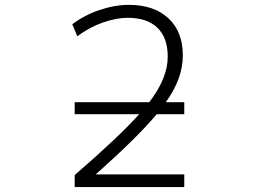

<svg xmlns="http://www.w3.org/2000/svg" viewBox="-20 -761 1040 782"><path d="M284.2 -295.9V-344.7H587.9Q664.1 -444.3 663.1 -531.2Q663.1 -607.4 621.1 -647.9Q579.1 -688.5 500 -688.5Q454.1 -688.5 399.4 -669.4Q344.7 -650.4 294.9 -613.3L274.4 -662.1Q323.2 -699.2 385.3 -720.2Q447.3 -741.2 504.9 -741.2Q607.4 -741.2 666 -686.5Q724.6 -631.8 724.6 -535.2Q724.6 -440.4 655.3 -344.7H730.5V-295.9H618.2Q539.1 -201.2 370.1 -50.8H730.5V1H284.2V-47.9Q465.8 -205.1 546.9 -295.9Z"/></svg>

Font: GenEi Gothic M Light
Style: Regular
Weight: 300
Designer: o_tamon (Modified); [Source Han Sans]
Ryoko NISHIZUKA  (kana & ideographs); Paul D. Hunt (Latin, Greek & Cyrillic); Wenl
Version: Version 1.1a;Original Version 1.004